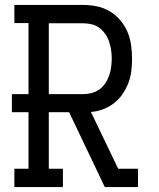

<svg xmlns="http://www.w3.org/2000/svg" viewBox="-20 -755 640 775"><path d="M38 0V-74H95V-302H28V-375H95V-662H38V-735H316Q343 -735 370.5 -729.5Q398 -724 422 -710Q446 -696 464.5 -674.5Q483 -653 494 -627.5Q505 -602 509 -574Q513 -546 513 -518Q513 -493 510 -468Q507 -443 498 -419.5Q489 -396 474.5 -375Q460 -354 440 -338.5Q420 -323 396 -314Q372 -305 347 -303L457 -74H537V0H403L259 -302H177V-74H234V0ZM316 -375Q333 -375 350 -379.5Q367 -384 381 -394Q395 -404 405 -419Q415 -434 420.5 -450Q426 -466 428.5 -483.5Q431 -501 431 -518Q431 -536 428.5 -553Q426 -570 420.5 -586.5Q415 -603 405 -617.5Q395 -632 381 -642.5Q367 -653 350 -657Q333 -661 316 -661H177V-375Z"/></svg>

Font: Iosevka Slab Extended
Style: Regular
Weight: 400
Width: 7
Monospace: yes
Designer: Belleve Invis
Foundry: Belleve Invis
Version: Version 11.1.1; ttfautohint (v1.8.3)